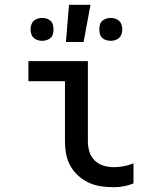

<svg xmlns="http://www.w3.org/2000/svg" viewBox="-20 -776 640 804"><path d="M456 8Q429 8 402.5 4Q376 0 352 -11Q328 -22 308 -40Q288 -58 275 -81Q262 -104 257 -130.5Q252 -157 252 -184V-436H99V-520H348V-184Q348 -162 354.5 -140.5Q361 -119 376.5 -104Q392 -89 413 -82.5Q434 -76 456 -76Q477 -76 498.5 -80Q520 -84 539 -92V-8Q520 0 498.5 4Q477 8 456 8ZM444 -605Q434 -605 424.5 -608Q415 -611 408 -617.5Q401 -624 398.5 -633.5Q396 -643 396 -653Q396 -663 398.5 -672.5Q401 -682 408 -688.5Q415 -695 424.5 -698Q434 -701 444 -701Q453 -701 462.5 -698Q472 -695 479 -688.5Q486 -682 489 -672.5Q492 -663 492 -653Q492 -643 489 -633.5Q486 -624 479 -617.5Q472 -611 462.5 -608Q453 -605 444 -605ZM156 -605Q147 -605 137.5 -608Q128 -611 121 -617.5Q114 -624 111 -633.5Q108 -643 108 -653Q108 -663 111 -672.5Q114 -682 121 -688.5Q128 -695 137.5 -698Q147 -701 156 -701Q166 -701 175.5 -698Q185 -695 192 -688.5Q199 -682 201.5 -672.5Q204 -663 204 -653Q204 -643 201.5 -633.5Q199 -624 192 -617.5Q185 -611 175.5 -608Q166 -605 156 -605ZM256 -600 269 -756H359L330 -600Z"/></svg>

Font: Iosevka Fixed Curly Md Ex
Style: Regular
Weight: 500
Width: 7
Monospace: yes
Designer: Belleve Invis
Foundry: Belleve Invis
Version: Version 30.1.2